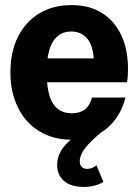

<svg xmlns="http://www.w3.org/2000/svg" viewBox="-20 -540 544 756"><path d="M261 10Q189 10 134.5 -23.5Q80 -57 50.5 -117Q21 -177 21 -256Q21 -336 51 -395.5Q81 -455 135 -487.5Q189 -520 262 -520Q331 -520 380.5 -489.5Q430 -459 457 -402.5Q484 -346 484 -267Q484 -252 483 -239.5Q482 -227 480 -216H106V-310H377L350 -285Q350 -354 326 -385Q302 -416 260 -416Q214 -416 189 -377Q164 -338 164 -255Q164 -171 188.5 -132.5Q213 -94 263 -94Q294 -94 314 -109Q334 -124 342 -156H474Q455 -81 402 -35.5Q349 10 261 10ZM310 196Q259 196 232 172.5Q205 149 205 110Q205 66 238.5 29.5Q272 -7 327 -37L380 -20Q334 18 314 45Q294 72 294 94Q294 110 302.5 117.5Q311 125 323 125Q342 125 360 111L387 176Q373 185 354 190.5Q335 196 310 196Z"/></svg>

Font: Instrument Sans SemiCondensed
Style: Bold
Weight: 700
Width: 4
Designer: Rodrigo Fuenzalida
Foundry: fragTYPE
Version: Version 1.000;gftools[0.9.28]